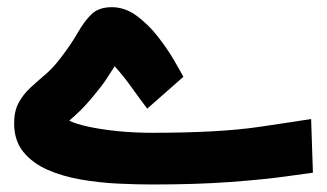

<svg xmlns="http://www.w3.org/2000/svg" viewBox="-20 -504 892 524"><path d="M381.8 -207.5Q360.4 -235.8 339.1 -265.6Q317.9 -295.4 293 -323.2Q280.8 -304.2 269.8 -287.4Q258.8 -270.5 238.8 -246.6Q214.4 -216.8 196.8 -200Q179.2 -183.1 168.9 -174.8Q186 -166 220.5 -158.4Q254.9 -150.9 300.3 -146.2Q345.7 -141.6 394.5 -141.6Q578.1 -141.6 687.3 -157.7Q796.4 -173.8 829.1 -179.2L834 -32.7Q815.4 -30.3 757.8 -22.2Q700.2 -14.2 608.6 -7.3Q517.1 -0.5 395.5 -0.5Q352.5 -0.5 302 -2.9Q251.5 -5.4 201.4 -13.9Q151.4 -22.5 110.1 -40.5Q68.8 -58.6 43.7 -89.4Q18.6 -120.1 18.6 -167.5Q18.6 -200.7 30.8 -223.4Q43 -246.1 62.5 -264.2Q82 -282.2 103.5 -300.5Q125 -318.8 143.1 -342.8Q173.8 -382.3 192.1 -414.6Q210.4 -446.8 230.2 -465.6Q250 -484.4 285.2 -484.4Q321.3 -484.4 353.3 -460.7Q385.3 -437 411.1 -403.8Q437 -370.6 454.8 -339.8Q472.7 -309.1 480.5 -294.4Z"/></svg>

Font: Vazir Black WOL
Style: Black-WOL
Weight: 900
Designer: Saber Rastikerdar
Foundry: Saber Rastikerdar
Version: Version 30.0.0